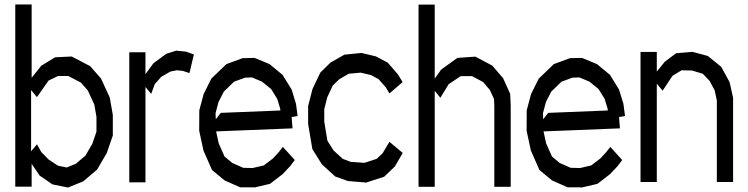

<svg xmlns="http://www.w3.org/2000/svg" viewBox="-20 -841 3371 865"><path d="M474.6 -401.4 488.3 -323.2V-230.5L460.9 -151.4L417.5 -77.1L355 -23.9L286.1 3.9L216.3 -10.3L158.7 -49.8L122.6 -103V0H48.8V-820.8H122.6V-490.7L166 -544.9L228.5 -583L303.2 -586.4L386.2 -543L435.1 -487.3ZM414.6 -247.6V-314.5L404.8 -370.6L375.5 -433.6L344.7 -468.8L287.6 -498.5H241.2L198.7 -478L146.5 -403.3L120.1 -435.1V-159.2L146.5 -190.9L166.5 -155.3L199.2 -122.1L240.7 -94.7L280.3 -86.4L321.3 -103L364.7 -139.6L396 -193.4Z M817.9 -608.4 853.5 -595.7 833.5 -511.7 804.2 -521.5 776.9 -524.4 747.6 -518.6 706.1 -494.6 677.2 -461.9 661.1 -418 635.3 -449.2V-19.5H562.5V-605.5H635.3V-506.8L670.9 -555.7L729 -598.6L773.9 -612.8Z M1235.8 -155.3 1254.4 -179.2 1308.1 -120.1 1287.1 -92.3 1253.4 -56.6 1196.3 -12.7 1125 3.9 1121.6 2.9H1069.3H1062L991.7 -28.3L935.1 -75.2L896.5 -163.1L877.4 -252L877.9 -344.2L897.5 -417.5L932.1 -486.8L1000 -552.2L1073.2 -579.1L1127 -580.1L1194.3 -552.2L1252.9 -503.9L1293.9 -437.5L1313.5 -373.5L1320.8 -318.4L1293.9 -313.5L1297.9 -262.7L953.6 -249L965.3 -195.3L991.7 -135.7L1026.4 -106.9L1075.7 -85L1118.2 -84L1168.5 -95.7L1209.5 -127ZM988.3 -428.2 964.4 -381.3 951.2 -331.5 952.1 -303.7 974.6 -332.5 1243.2 -343.3 1242.2 -351.6 1229 -395.5 1201.7 -439.5 1160.6 -473.1 1115.2 -492.2 1084.5 -491.2 1034.7 -473.1Z M1734.4 -202.1 1794.4 -151.9 1758.8 -90.8 1710.9 -44.9 1629.9 -18.6 1547.4 -25.4 1490.2 -45.9 1430.2 -100.6 1387.2 -169.4 1368.2 -282.2V-363.3L1387.7 -439.5L1422.9 -513.7L1468.8 -559.1L1531.7 -594.7L1608.4 -602.5L1673.8 -586.9L1727.1 -558.6L1773.4 -504.9L1793.9 -471.2L1734.4 -419.9L1718.3 -447.3L1685.5 -484.4L1651.4 -502.9L1604.5 -513.7L1551.3 -508.8L1508.3 -483.9L1479.5 -456.1L1454.6 -403.3L1440.9 -349.6V-292L1455.1 -207L1482.4 -163.6L1523.9 -125.5L1560.1 -111.8L1622.1 -107.4L1677.2 -125.5L1704.6 -151.9Z M2278.3 -418.5 2280.8 -368.2V0.5H2207V-367.2L2205.6 -395L2187 -435.5L2156.2 -471.7L2106.4 -498H2055.7L2001.5 -461.9L1963.9 -400.4L1938.5 -431.6V0.5H1865.7V-820.3H1938.5V-486.8L1967.3 -527.3L2040.5 -580.1L2121.6 -585.9L2197.8 -545.4L2246.6 -488.8Z M2710.9 -155.3 2729.5 -179.2 2783.2 -120.1 2762.2 -92.3 2728.5 -56.6 2671.4 -12.7 2600.1 3.9 2596.7 2.9H2544.4H2537.1L2466.8 -28.3L2410.2 -75.2L2371.6 -163.1L2352.5 -252L2353 -344.2L2372.6 -417.5L2407.2 -486.8L2475.1 -552.2L2548.3 -579.1L2602.1 -580.1L2669.4 -552.2L2728 -503.9L2769 -437.5L2788.6 -373.5L2795.9 -318.4L2769 -313.5L2772.9 -262.7L2428.7 -249L2440.4 -195.3L2466.8 -135.7L2501.5 -106.9L2550.8 -85L2593.3 -84L2643.6 -95.7L2684.6 -127ZM2463.4 -428.2 2439.5 -381.3 2426.3 -331.5 2427.2 -303.7 2449.7 -332.5 2718.3 -343.3 2717.3 -351.6 2704.1 -395.5 2676.8 -439.5 2635.7 -473.1 2590.3 -492.2 2559.6 -491.2 2509.8 -473.1Z M3267.1 -470.7 3282.7 -400.4V-21H3209.5V-388.7L3199.7 -434.1L3176.8 -476.6L3146 -508.8L3097.2 -523.4L3050.8 -524.4L3009.8 -499.5L2965.3 -432.6L2939 -463.9V-21H2865.7V-606.9H2939V-518.6L2975.1 -563L3025.9 -601.1L3099.6 -607.4L3168.9 -588.9L3229.5 -539.6Z"/></svg>

Font: Gap Sans
Style: Regular
Weight: 400
Designer: Alexandre Liziard and Étienne Ozeray
Foundry: Interstices.io
Version: Version 1.6.1 - December 3. 2014